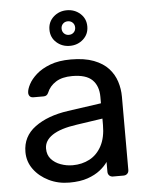

<svg xmlns="http://www.w3.org/2000/svg" viewBox="-54 -791 659 846"><g transform="rotate(-5 276.0 -368.5)"><path d="M219.1 10Q169.4 10 128.3 -10.2Q87.1 -30.4 62.2 -64.3Q37.3 -98.3 37.3 -140.9Q37.3 -209.8 93.2 -250.9Q149 -292 239.3 -304.9L387.5 -326V-354.6Q387.5 -402.6 360.3 -429.6Q333 -456.6 271.4 -456.6Q226.5 -456.6 198.9 -438.9Q171.3 -421.3 159.7 -392.6Q153.6 -378.3 139 -378.3H94.1Q82.5 -378.3 77.2 -384.7Q71.9 -391.1 72.1 -400.3Q72.3 -415.3 83.7 -437.1Q95 -458.9 118.8 -480.1Q142.6 -501.3 180.3 -515.6Q218 -530 271.7 -530Q332.4 -530 373.2 -514.3Q413.9 -498.6 437.6 -472.7Q461.2 -446.8 471.7 -414Q482.1 -381.3 482.1 -347.3V-22.9Q482.1 -12.7 475.7 -6.4Q469.3 0 459.1 0H412.5Q402.3 0 395.9 -6.4Q389.6 -12.7 389.6 -22.9V-66.4Q377.2 -48 355.3 -30.7Q333.4 -13.3 300.3 -1.7Q267.2 10 219.1 10ZM240.2 -64.9Q281.3 -64.9 314.9 -82.6Q348.5 -100.4 368.3 -137.4Q388.1 -174.4 388.1 -230.4V-258.3L272.2 -241.2Q200.7 -231.1 164.9 -207.3Q129.1 -183.5 129.1 -148.1Q129.1 -120 145.3 -101.7Q161.6 -83.4 187.2 -74.2Q212.7 -64.9 240.2 -64.9ZM273.5 -590Q238.9 -590 214.3 -612.1Q189.7 -634.2 189.7 -668.7Q189.7 -703.2 214.3 -725.4Q238.9 -747.5 273.4 -747.5Q307.9 -747.5 332.6 -725.4Q357.2 -703.2 357.2 -668.7Q357.2 -634.2 332.6 -612.1Q308 -590 273.5 -590ZM273.4 -638.7Q286.4 -638.7 294.9 -647.2Q303.4 -655.7 303.4 -668.7Q303.4 -681.7 294.9 -690.2Q286.4 -698.7 273.4 -698.7Q260.4 -698.7 251.9 -690.2Q243.4 -681.7 243.4 -668.7Q243.4 -655.7 251.9 -647.2Q260.4 -638.7 273.4 -638.7Z"/></g></svg>

Font: Rubik Light
Style: Regular
Weight: 300
Designer: Hubert and Fischer
Foundry: Hubert and Fischer
Version: Version 2.300;gftools[0.9.30]